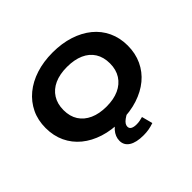

<svg xmlns="http://www.w3.org/2000/svg" viewBox="-203 -975 1441 1441"><g transform="rotate(-45 517.5 -254.5)"><path d="M518 11Q419 11 339 -14.5Q259 -40 201 -87.5Q143 -135 111.5 -202Q80 -269 80 -352Q80 -435 112 -501.5Q144 -568 202 -616Q260 -664 340.5 -690Q421 -716 518 -716Q616 -716 696 -690Q776 -664 833.5 -617Q891 -570 922.5 -503Q954 -436 954 -354Q954 -271 922.5 -203.5Q891 -136 833.5 -88.5Q776 -41 696 -15Q616 11 518 11ZM518 -142Q594 -142 649 -167Q704 -192 734.5 -239.5Q765 -287 765 -353Q765 -420 735.5 -467Q706 -514 650.5 -538.5Q595 -563 518 -563Q440 -563 385 -538Q330 -513 300 -465.5Q270 -418 270 -352Q270 -285 300 -238.5Q330 -192 385.5 -167Q441 -142 518 -142ZM562 207Q485 207 444.5 181Q404 155 404 108Q404 63 437.5 24.5Q471 -14 539 -45L594 0Q571 12 554.5 24Q538 36 529.5 48.5Q521 61 521 75Q521 94 537.5 103Q554 112 583 112Q601 112 616.5 109Q632 106 650 101L673 188Q644 198 618 202.5Q592 207 562 207Z"/></g></svg>

Font: Nunito Sans 7pt Expanded ExtraBold
Style: Regular
Weight: 800
Width: 7
Designer: Vernon Adams
Foundry: Vernon Adams
Version: Version 3.101;gftools[0.9.27]